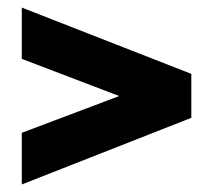

<svg xmlns="http://www.w3.org/2000/svg" viewBox="-20 -530 569 512"><path d="M297.9 -273.9 38.1 -373V-509.8L490.2 -333V-215.8L38.1 -38.1V-175.8Z"/></svg>

Font: D-DIN-PRO Heavy
Style: Bold
Weight: 900
Designer: Charles Nix
Foundry: CyberFei
Version: Version 1.000;hotconv 1.0.109;makeotfexe 2.5.65596